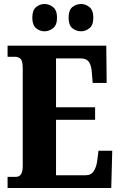

<svg xmlns="http://www.w3.org/2000/svg" viewBox="-20 -943 603 963"><path d="M18 0V-56H60Q94 -56 94 -109V-600Q94 -638 83 -648Q72 -658 58 -658H18V-714H513L515 -527H445L441 -575Q439 -613 426.5 -631.5Q414 -650 385 -650H261V-405H457V-342H261V-64H410Q437 -64 450.5 -85Q464 -106 468 -139L474 -187H543L538 0ZM387 -786Q362 -786 343 -801.5Q324 -817 324 -854Q324 -892 343 -907.5Q362 -923 387 -923Q409 -923 428.5 -907.5Q448 -892 448 -854Q448 -817 428.5 -801.5Q409 -786 387 -786ZM203 -786Q180 -786 161 -801.5Q142 -817 142 -854Q142 -892 161 -907.5Q180 -923 203 -923Q226 -923 246 -907.5Q266 -892 266 -854Q266 -817 246 -801.5Q226 -786 203 -786Z"/></svg>

Font: Noto Serif Lao ExtraCondensed Black
Style: Regular
Weight: 900
Width: 2
Designer: Monotype Design Team
Foundry: Monotype Imaging Inc.
Version: Version 2.003; ttfautohint (v1.8.4.7-5d5b)